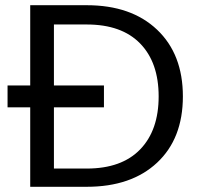

<svg xmlns="http://www.w3.org/2000/svg" viewBox="-20 -717 765 737"><path d="M313 -697Q484 -697 583 -603Q682 -509 682 -347Q682 -185 583 -92.5Q484 0 313 0H96V-305H9V-389H96V-697ZM187 -70H313Q447 -70 518 -143.5Q589 -217 589 -347Q589 -477 518 -550Q447 -623 313 -623H187V-389H379V-305H187Z"/></svg>

Font: SVN-Poppins
Style: Regular
Weight: 400
Designer: Ninad Kale (Devanagari), Jonny Pinhorn (Latin)
Foundry: Indian Type Foundry
Version: Version 3.002 2017